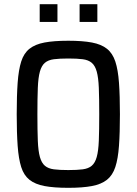

<svg xmlns="http://www.w3.org/2000/svg" viewBox="-20 -891 654 919"><path d="M307 8Q238 8 193 -0.5Q148 -9 121 -30.5Q94 -52 81.5 -91.5Q69 -131 64.5 -193Q60 -255 60 -344Q60 -433 64.5 -495Q69 -557 81.5 -596.5Q94 -636 121 -657.5Q148 -679 193 -687.5Q238 -696 307 -696Q375 -696 420 -687.5Q465 -679 492 -657.5Q519 -636 532 -596.5Q545 -557 549.5 -495Q554 -433 554 -344Q554 -255 549.5 -193Q545 -131 532 -91.5Q519 -52 492 -30.5Q465 -9 420 -0.5Q375 8 307 8ZM307 -77Q349 -77 376 -80.5Q403 -84 419 -97.5Q435 -111 443 -139.5Q451 -168 453 -217.5Q455 -267 455 -344Q455 -421 453 -470.5Q451 -520 443 -548.5Q435 -577 419 -590.5Q403 -604 376 -607.5Q349 -611 307 -611Q265 -611 238 -607.5Q211 -604 195 -590.5Q179 -577 171 -548.5Q163 -520 161 -470.5Q159 -421 159 -344Q159 -267 161 -217.5Q163 -168 171 -139.5Q179 -111 195 -97.5Q211 -84 238 -80.5Q265 -77 307 -77ZM170 -786V-871H255V-786ZM361 -786V-871H446V-786Z"/></svg>

Font: Saira SemiCondensed Medium
Style: Regular
Weight: 500
Width: 4
Designer: Hector Gatti with collaboration of the Omnibus-Type team
Foundry: Omnibus-Type
Version: Version 1.101